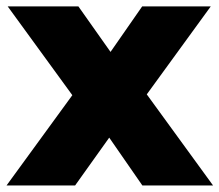

<svg xmlns="http://www.w3.org/2000/svg" viewBox="-25 -568 672 588"><path d="M-5 0 196.5 -276.5 -1.5 -548.5H215L313.5 -409L410.5 -548.5H620.5L424.5 -279L627.5 0H411L309.5 -146.5L205 0Z"/></svg>

Font: Encode Sans SmExp XBd
Style: Regular
Weight: 800
Width: 6
Designer: Multiple Designers
Foundry: Impallari Type
Version: Version 3.002; ttfautohint (v1.8.3) -l 8 -r 50 -G 200 -x 14 